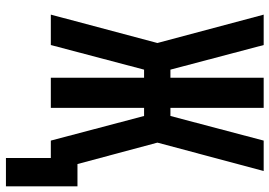

<svg xmlns="http://www.w3.org/2000/svg" viewBox="-154 -622 930 663"><g transform="rotate(90 311.5 -290.0)"><path d="M525 155V0H465L380 -322H352V0H248V-322H220L135 0H30L128 -368L30 -735H135L220 -413H248V-735H352V-413H380L465 -735H570L472 -368L546 -92H623V155Z"/></g></svg>

Font: Zed Mono Semibold Extended
Style: Regular
Weight: 600
Width: 7
Monospace: yes
Designer: Belleve Invis
Foundry: Belleve Invis
Version: Version 1.0.0; ttfautohint (v1.8.4)